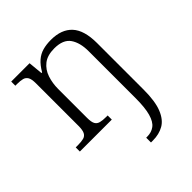

<svg xmlns="http://www.w3.org/2000/svg" viewBox="-215 -677 1050 1050"><g transform="rotate(-45 310.5 -152.0)"><path d="M343 240V203H351Q384 203 407.5 185.5Q431 168 443 125Q455 82 455 9V-354Q455 -420 428 -459Q401 -498 333 -498Q279 -498 248 -473.5Q217 -449 204 -409.5Q191 -370 191 -326V-102Q191 -70 199 -55.5Q207 -41 224.5 -36.5Q242 -32 270 -32H280V0H33V-32H49Q77 -32 94 -36.5Q111 -41 119 -56.5Q127 -72 127 -105V-433Q127 -466 118.5 -480.5Q110 -495 94 -499.5Q78 -504 53 -504H38V-536H180L188 -452H193Q214 -488 237 -508Q260 -528 288.5 -536Q317 -544 353 -544Q434 -544 476.5 -498Q519 -452 519 -353V8Q519 97 498.5 148Q478 199 442 219.5Q406 240 358 240Z"/></g></svg>

Font: Noto Serif Gujarati Light
Style: Regular
Weight: 300
Version: Version 2.102